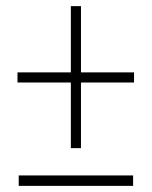

<svg xmlns="http://www.w3.org/2000/svg" viewBox="-20 -607 495 626"><path d="M244 -371V-587H211V-371H37V-338H211V-124H244V-338H417V-371ZM41 -1H414V-35H41Z"/></svg>

Font: Noto Sans Condensed ExtraLight
Style: Regular
Weight: 200
Width: 3
Designer: Monotype Design Team
Foundry: Monotype Imaging Inc.
Version: Version 2.013